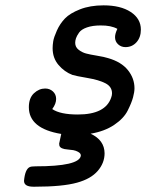

<svg xmlns="http://www.w3.org/2000/svg" viewBox="-20 -498 548 718"><path d="M69.8 178.2Q73.7 135.3 90.8 127Q96.7 124 112.8 124Q274.9 124 282.2 85Q283.2 76.2 273.2 70.6Q263.2 64.9 254.2 63.5Q245.1 62 232.9 61Q206.1 59.1 202.1 46.9Q201.2 43.9 201.2 39.1Q201.2 37.1 209 2.9Q87.9 -17.1 87.9 -97.2Q87.9 -131.3 106.9 -149.2Q126 -167 148.9 -167Q166 -167 178 -156Q189.9 -145 189.9 -127.9Q189.9 -109.9 175.8 -90.8V-89.8Q205.6 -69.8 271 -69.8Q375 -69.8 396 -133.8Q398.9 -141.6 398.9 -148.9Q398.9 -173.8 374.5 -186.5Q350.1 -199.2 306.6 -206.5Q263.2 -213.9 251 -217.8Q221.2 -229 199 -254.9Q176.8 -280.8 176.8 -317.9Q176.8 -329.1 179 -343.5Q181.2 -357.9 192.6 -383.5Q204.1 -409.2 222.7 -428.7Q241.2 -448.2 279.1 -463.1Q316.9 -478 367.2 -478Q431.2 -478 469 -453.1Q506.8 -428.2 506.8 -387.2Q506.8 -358.4 490.5 -340.1Q474.1 -321.8 449.2 -321.8Q433.1 -321.8 421.6 -332.3Q410.2 -342.8 410.2 -358.9Q410.2 -372.1 418.9 -390.1Q395 -403.3 356 -402.8Q326.2 -402.8 305.2 -395.5Q284.2 -388.2 275.6 -376Q267.1 -363.8 264.2 -355Q261.2 -346.2 261.2 -337.9Q261.2 -321.8 274.2 -311.8Q287.1 -301.8 302 -297.9Q316.9 -293.9 343.5 -289.6Q370.1 -285.2 383.8 -280.8Q433.6 -266.6 458.3 -235.8Q482.9 -205.1 482.9 -168Q482.9 -153.8 477.5 -133.8Q472.2 -113.8 457.5 -84.5Q442.9 -55.2 407 -31Q371.1 -6.8 318.8 2Q370.6 25.9 371.1 75.2Q371.1 111.3 345.5 141.1Q319.8 170.9 268.1 185.1Q213.9 200.2 110.8 200.2H105Q69.8 200.2 69.8 178.2Z"/></svg>

Font: CMU Concrete
Style: BoldItalic
Weight: 700
Italic angle: -14.04°
Version: Version 0.7.0